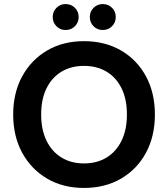

<svg xmlns="http://www.w3.org/2000/svg" viewBox="-20 -915 829 947"><path d="M394 12Q291 12 212.5 -34Q134 -80 89.5 -161.5Q45 -243 45 -350Q45 -457 89.5 -538.5Q134 -620 212.5 -666Q291 -712 394 -712Q498 -712 577 -666Q656 -620 700 -538.5Q744 -457 744 -350Q744 -243 700 -161.5Q656 -80 577 -34Q498 12 394 12ZM394 -109Q459 -109 506.5 -138.5Q554 -168 580 -222Q606 -276 606 -350Q606 -425 580 -478.5Q554 -532 506.5 -561Q459 -590 394 -590Q330 -590 282.5 -561Q235 -532 209 -478.5Q183 -425 183 -350Q183 -276 209 -222Q235 -168 282.5 -138.5Q330 -109 394 -109ZM303 -767Q277 -767 258.5 -785.5Q240 -804 240 -831Q240 -858 258.5 -876.5Q277 -895 303 -895Q331 -895 349.5 -876.5Q368 -858 368 -831Q368 -804 349.5 -785.5Q331 -767 303 -767ZM487 -767Q460 -767 441.5 -785.5Q423 -804 423 -831Q423 -858 441.5 -876.5Q460 -895 487 -895Q514 -895 532.5 -876.5Q551 -858 551 -831Q551 -804 532.5 -785.5Q514 -767 487 -767Z"/></svg>

Font: DM Sans 20pt
Style: Bold
Weight: 700
Version: Version 4.004;gftools[0.9.30]